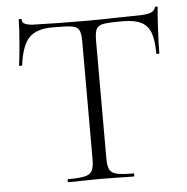

<svg xmlns="http://www.w3.org/2000/svg" viewBox="-49 -702 730 750"><g transform="rotate(-5 316.0 -327.0)"><path d="M49 -471Q49 -469 43 -469Q37 -469 37 -471Q41 -498 46 -557.5Q51 -617 51 -647Q51 -652 57 -652Q63 -652 63 -647Q63 -625 116 -625Q202 -622 317 -622Q376 -622 442 -624L510 -625Q546 -625 563 -630Q580 -635 585 -650Q586 -654 591 -654Q596 -654 596 -650Q593 -622 590 -564.5Q587 -507 587 -471Q587 -469 581 -469Q575 -469 575 -471Q575 -524 564 -553Q553 -582 527 -595Q501 -608 454 -608Q402 -608 381 -604.5Q360 -601 352.5 -588Q345 -575 345 -542V-81Q345 -50 352 -36Q359 -22 380 -17Q401 -12 446 -12Q448 -12 448 -6Q448 0 446 0Q413 0 394 -1L317 -2L244 -1Q224 0 189 0Q187 0 187 -6Q187 -12 189 -12Q234 -12 255 -17Q276 -22 283.5 -36.5Q291 -51 291 -81V-544Q291 -577 283 -589.5Q275 -602 254.5 -605Q234 -608 180 -608Q117 -608 88 -578Q59 -548 49 -471Z"/></g></svg>

Font: Cormorant Garamond Light
Style: Regular
Weight: 300
Designer: Christian Thalmann (Catharsis Fonts)
Version: Version 3.000